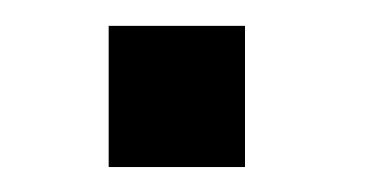

<svg xmlns="http://www.w3.org/2000/svg" viewBox="-20 -131 305 150"><path d="M171.4 -0.5V-110.8H64.9V-0.5Z"/></svg>

Font: Ride
Style: Regular
Weight: 400
Version: Version 3.000